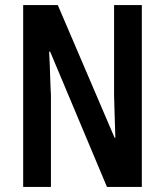

<svg xmlns="http://www.w3.org/2000/svg" viewBox="-20 -734 647 754"><path d="M537 0H400L177 -531H173Q176 -473 177 -434.5Q178 -396 180 -362V0H71V-714H207L430 -193H433Q431 -253 430 -289Q429 -325 428 -360V-714H537Z"/></svg>

Font: Noto Sans Sinhala ExtraCondensed SemiBold
Style: Regular
Weight: 600
Width: 2
Designer: Jelle Bosma - Monotype Design Team
Foundry: Monotype Imaging Inc.
Version: Version 2.006; ttfautohint (v1.8.4.7-5d5b)